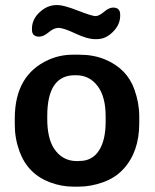

<svg xmlns="http://www.w3.org/2000/svg" viewBox="-20 -716 605 748"><path d="M164.1 -264.2V-253.4Q164.1 -178.2 189.9 -138.2Q222.2 -88.4 279.8 -88.4H284.7L289.6 -88.9Q339.4 -88.9 365.5 -129.4Q391.6 -169.9 391.6 -241.7V-262.7Q391.6 -339.8 359.9 -381.3Q328.1 -422.9 276.4 -422.9H271.5Q164.1 -422.9 164.1 -264.2ZM357.9 -563.5H349.6Q320.8 -563.5 273.9 -585.4Q227.1 -607.4 208.5 -607.4Q189.9 -607.4 169.7 -590.3Q149.4 -573.2 132.8 -573.2Q104.5 -573.2 104.5 -600.1V-604.5Q104.5 -640.6 134.5 -668.5Q164.6 -696.3 200.2 -696.3H204.6Q228 -696.3 283.2 -674.8Q338.4 -653.3 352.1 -653.3Q365.7 -653.3 385.3 -669.9Q404.8 -686.5 420.4 -686.5Q448.2 -686.5 448.2 -659.2V-654.8Q448.2 -620.1 419.9 -591.8Q391.6 -563.5 357.9 -563.5ZM522.5 -262.2V-235.8Q522.5 -124.5 460.9 -57.6Q429.2 -22.9 381.3 -5.9Q333.5 11.2 286.1 11.2H268.6Q267.1 11.2 266.1 11.2Q220.7 11.2 176.8 -4.9Q88.9 -37.1 56.2 -125.5Q37.6 -176.3 37.6 -229.5V-255.9Q38.1 -424.3 168.9 -482.9Q213.9 -502.9 263.2 -502.9H289.6Q344.7 -502.9 389.2 -484.4Q475.1 -448.7 503.9 -366.7Q522.5 -314.5 522.5 -262.2Z"/></svg>

Font: Averia Libre
Style: Bold
Weight: 700
Version: Version 1.002